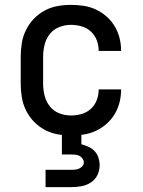

<svg xmlns="http://www.w3.org/2000/svg" viewBox="-20 -548 588 788"><path d="M271 8Q243 8 215.5 3Q188 -2 163 -15.5Q138 -29 118.5 -49.5Q99 -70 86.5 -95.5Q74 -121 69.5 -149Q65 -177 65 -205V-315Q65 -343 69.5 -371Q74 -399 86.5 -424.5Q99 -450 118.5 -470.5Q138 -491 163 -504.5Q188 -518 215.5 -523Q243 -528 271 -528Q298 -528 324 -524Q350 -520 373.5 -509Q397 -498 417 -480.5Q437 -463 450.5 -440.5Q464 -418 470.5 -392.5Q477 -367 477 -340V-339H385V-340Q385 -362 377 -383Q369 -404 352.5 -419Q336 -434 314.5 -440Q293 -446 271 -446Q247 -446 223.5 -437Q200 -428 184.5 -408.5Q169 -389 163 -364.5Q157 -340 157 -315V-205Q157 -180 163 -155.5Q169 -131 184.5 -111.5Q200 -92 223.5 -83Q247 -74 271 -74Q293 -74 314.5 -80Q336 -86 352.5 -101Q369 -116 377 -137Q385 -158 385 -180V-181H477V-180Q477 -153 470.5 -127.5Q464 -102 450.5 -79.5Q437 -57 417 -39.5Q397 -22 373.5 -11Q350 0 324 4Q298 8 271 8ZM167 220V149H274Q282 149 290 148Q298 147 305.5 143.5Q313 140 318.5 133.5Q324 127 324 119Q324 111 319 103.5Q314 96 306.5 92Q299 88 290.5 87Q282 86 274 86H234V-74H314V44Q329 48 343.5 54.5Q358 61 368.5 72.5Q379 84 384 99.5Q389 115 389 130Q389 151 380 170Q371 189 353.5 200.5Q336 212 315.5 216Q295 220 274 220Z"/></svg>

Font: Iosevka Semi-Condensed Medium
Style: Regular
Weight: 500
Monospace: yes
Designer: Belleve Invis
Foundry: Belleve Invis
Version: Version 27.3.5